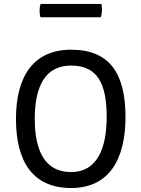

<svg xmlns="http://www.w3.org/2000/svg" viewBox="-20 -924 705 957"><path d="M334.5 13.2C521.5 13.2 605.5 -126.5 605.5 -340.8C605.5 -554.7 528.8 -676.3 334.5 -676.3C148.4 -676.3 59.6 -545.4 59.6 -331.5C59.6 -118.2 143.6 13.2 334.5 13.2ZM334.5 -66.4C205.1 -66.4 153.3 -169.9 153.3 -331.5C153.3 -493.2 205.1 -597.2 334.5 -597.2C464.4 -597.2 511.7 -509.8 511.7 -340.8C511.7 -185.1 464.4 -66.4 334.5 -66.4ZM181.6 -837.9H482.4C489.7 -858.9 489.7 -883.8 485.4 -904.3H182.1C175.8 -883.8 175.8 -860.4 181.6 -837.9Z"/></svg>

Font: Basic
Style: Regular
Weight: 400
Designer: Magnus Gaarde
Foundry: Magnus Gaarde
Version: Version 1.001